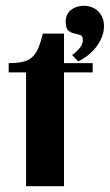

<svg xmlns="http://www.w3.org/2000/svg" viewBox="-20 -643 379 663"><path d="M10 -425Q41 -425 60.5 -430Q80 -435 92.5 -447Q105 -459 113 -478.5Q121 -498 128 -527H201V-425H300V-393H201V0H70V-393H10ZM207 -568Q207 -595 225.5 -609Q244 -623 269 -623Q300 -623 319.5 -603.5Q339 -584 339 -553Q339 -533 331.5 -514.5Q324 -496 311.5 -480Q299 -464 283 -451.5Q267 -439 250 -431L229 -453Q241 -461 253.5 -475Q266 -489 266 -505Q266 -519 257 -522Q248 -525 236.5 -527.5Q225 -530 216 -537.5Q207 -545 207 -568Z"/></svg>

Font: Gamine
Style: Bold
Weight: 700
Designer: Tapiwanashe Sebastian Garikayi
Version: Version 1.000